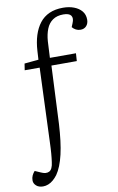

<svg xmlns="http://www.w3.org/2000/svg" viewBox="-138 -839 694 1125"><g transform="rotate(-10 208.5 -276.5)"><path d="M315 -743Q277 -743 252 -725.5Q227 -708 214.5 -676.5Q202 -645 199 -604L194 -506H349L346 -460H195L179 -115Q176 -63 170.5 -18Q165 27 156.5 63.5Q148 100 136.5 128.5Q125 157 111 177Q99 193 85 205Q71 217 55.5 223Q40 229 25 229Q-1 229 -16 215.5Q-31 202 -31 184Q-31 168 -25 155Q-19 142 -9 131L25 146Q54 160 74 150Q94 140 99 97Q101 85 102 73Q103 61 104.5 46.5Q106 32 106.5 15.5Q107 -1 108 -19L125 -460H36L42 -499L126 -507L129 -559Q132 -610 145 -651Q158 -692 181 -721.5Q204 -751 238.5 -766.5Q273 -782 320 -782Q356 -782 385 -771Q414 -760 431 -739.5Q448 -719 448 -689Q448 -666 435 -651.5Q422 -637 400 -637Q385 -637 372.5 -643.5Q360 -650 351 -661L360 -683Q372 -711 361 -727Q350 -743 315 -743Z"/></g></svg>

Font: Literata 24pt Light
Style: Italic
Weight: 300
Italic angle: -2°
Designer: Latin by Veronika Burian and Jose Scaglione. Greek by Irene Vlachou. Cyrillic by Vera Evstafieva
Foundry: TypeTogether
Version: Version 3.103;gftools[0.9.29]